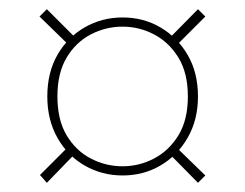

<svg xmlns="http://www.w3.org/2000/svg" viewBox="-20 -507 533 418"><path d="M247 -125Q202 -125 164.5 -146.5Q127 -168 105 -207Q83 -246 83 -297Q83 -349 105 -387.5Q127 -426 164.5 -447.5Q202 -469 247 -469Q292 -469 329 -447.5Q366 -426 388.5 -387.5Q411 -349 411 -297Q411 -246 388.5 -207Q366 -168 329 -146.5Q292 -125 247 -125ZM82 -109 67 -126 137 -196 144 -173ZM411 -109 347 -174 356 -194 427 -125ZM247 -145Q283 -145 315.5 -162Q348 -179 368.5 -212.5Q389 -246 389 -297Q389 -348 368.5 -381.5Q348 -415 315.5 -432Q283 -449 247 -449Q210 -449 177.5 -432Q145 -415 125 -381.5Q105 -348 105 -297Q105 -246 125 -212.5Q145 -179 177.5 -162Q210 -145 247 -145ZM138 -401 66 -471 82 -487 147 -422ZM357 -401 346 -421 411 -487 427 -471Z"/></svg>

Font: DM Sans 24pt Thin
Style: Regular
Weight: 250
Designer: Colophon Foundry, Jonny Pinhorn
Foundry: Colophon Foundry
Version: Version 4.004;gftools[0.9.30]